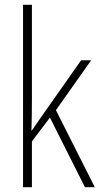

<svg xmlns="http://www.w3.org/2000/svg" viewBox="-20 -780 419 800"><path d="M113 -370Q113 -334 112.5 -302Q112 -270 111 -235H112Q124 -252 132.5 -265Q141 -278 152 -293L318 -529H360L213 -321L375 0H334L188 -290L113 -191V0H76V-760H113Z"/></svg>

Font: Noto Sans Lao UI Cond ExtLt
Style: Regular
Weight: 200
Width: 3
Designer: Monotype Design Team
Foundry: Monotype Imaging Inc.
Version: Version 2.000; ttfautohint (v1.8.4.7-5d5b)